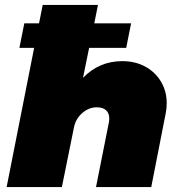

<svg xmlns="http://www.w3.org/2000/svg" viewBox="-20 -762 725 782"><path d="M659 -342Q659 -320 655 -301L596 0H371L424 -266Q425 -271 425 -280Q425 -301 412 -313Q399 -325 374 -325Q342 -325 315 -301.5Q288 -278 281 -242L232 0H7L119 -567H59L79 -667H139L154 -742H379L364 -667H514L494 -567H343L318 -445Q384 -513 478 -513Q531 -513 572 -490.5Q613 -468 636 -429Q659 -390 659 -342Z"/></svg>

Font: Gontserrat Black
Style: Italic
Weight: 900
Italic angle: -11.3°
Designer: Julieta Ulanovsky
Foundry: Julieta Ulanovsky
Version: Version 6.001